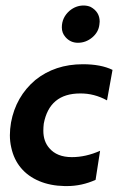

<svg xmlns="http://www.w3.org/2000/svg" viewBox="-20 -650 418 680"><path d="M217.5 9H209Q158 8 118.5 -8.8Q79 -25.5 54 -55.5Q29 -85.5 20 -127Q15 -148 15 -171Q15 -192.5 19 -216Q36 -308 105 -366.5Q174.5 -422.5 273.5 -422.5Q337.5 -422.5 378.5 -402.5L359 -294.5Q313.5 -319.5 264 -319Q155 -319 135 -212Q133.5 -199 133.5 -187Q133.5 -149.5 154.5 -125.5Q181.5 -93.5 234.5 -93.5Q284 -93.5 334.5 -116L318.5 -13Q269.5 9 217.5 9ZM256 -498.5Q229.5 -498.5 212 -518.5Q199 -533 199 -553Q199 -588 226.5 -612Q249 -630.5 276 -630.5Q289.5 -630.5 301 -625.5Q333 -608 333 -573.5L332 -563Q329 -536 306.5 -517.2Q284 -498.5 256 -498.5Z"/></svg>

Font: Lucymar Sans SemiBold
Style: Italic
Weight: 600
Italic angle: -10°
Foundry: The League of Moveable Type (original font) / Main changes by Cristiano Sobral with portions from Mirco Monsees
Version: Version 2.00;August 30, 2020;FontCreator 13.0.0.2681 64-bit